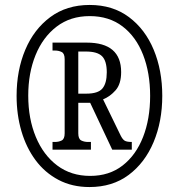

<svg xmlns="http://www.w3.org/2000/svg" viewBox="-20 -745 721 775"><path d="M341 10Q271 10 216 -19Q161 -48 123.5 -98.5Q86 -149 66.5 -215.5Q47 -282 47 -358Q47 -461 82 -544Q117 -627 183 -676Q249 -725 342 -725Q435 -725 500.5 -676Q566 -627 600.5 -544Q635 -461 635 -358Q635 -255 600 -171.5Q565 -88 499.5 -39Q434 10 341 10ZM344 -35Q421 -35 475 -77Q529 -119 557.5 -192Q586 -265 586 -358Q586 -451 557.5 -524Q529 -597 474.5 -638.5Q420 -680 342 -680Q264 -680 208.5 -637.5Q153 -595 123.5 -522.5Q94 -450 94 -359Q94 -266 124.5 -192.5Q155 -119 211 -77Q267 -35 344 -35ZM192 -141V-172H202Q217 -172 229 -178Q241 -184 241 -207V-506Q241 -529 229 -535Q217 -541 202 -541H192V-573H330Q469 -573 469 -454Q469 -406 446.5 -380.5Q424 -355 396 -344L467 -198Q475 -182 483.5 -177Q492 -172 512 -172V-141H433L344 -330H296V-207Q296 -184 308 -178Q320 -172 335 -172H347V-141ZM329 -367Q376 -367 393.5 -388Q411 -409 411 -453Q411 -499 392 -518Q373 -537 327 -537H296V-367Z"/></svg>

Font: Noto Serif Bengali ExtraCondensed SemiBold
Style: Regular
Weight: 600
Width: 2
Designer: Juan Bruce, Universal Thirst, Indian Type Foundry and the Monotype Design Team.
Foundry: Monotype Imaging Inc.
Version: Version 2.003; ttfautohint (v1.8.4.7-5d5b)